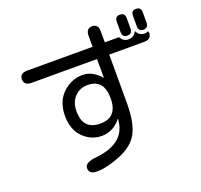

<svg xmlns="http://www.w3.org/2000/svg" viewBox="-150 -996 1299 1240"><g transform="rotate(-20 500.0 -376.5)"><path d="M643.6 -608.4V-268.6Q642.6 -136.7 605 -68.8Q567.4 -1 472.7 36.6Q377.9 74.2 311.5 74.2Q257.8 74.2 257.8 32.2Q257.8 -5.9 335 -13.7Q547.9 -34.2 554.7 -201.2Q500 -130.9 419.9 -130.9Q347.7 -130.9 293.5 -184.6Q239.3 -238.3 239.3 -333Q239.3 -431.6 298.8 -487.8Q358.4 -543.9 435.5 -543.9Q503.9 -543.9 559.6 -478.5V-608.4H110.4Q58.6 -608.4 58.6 -650.4Q58.6 -692.4 110.4 -692.4H559.6V-767.6Q559.6 -818.4 601.6 -818.4Q643.6 -818.4 643.6 -767.6V-692.4H741.2Q758.8 -658.2 794.9 -658.2Q833 -658.2 849.6 -692.4H852.5Q868.2 -658.2 906.2 -658.2Q918 -658.2 931.6 -664.1L933.6 -651.4Q933.6 -608.4 882.8 -608.4ZM443.4 -471.7Q389.6 -471.7 354.5 -434.6Q319.3 -397.5 319.3 -335.9Q319.3 -209 438.5 -209Q555.7 -209 555.7 -340.8Q555.7 -471.7 443.4 -471.7ZM873 -791Q873 -827.1 906.2 -827.1Q940.4 -827.1 940.4 -791V-720.7Q940.4 -683.6 906.2 -683.6Q873 -683.6 873 -720.7ZM761.7 -791Q761.7 -827.1 795.9 -827.1Q830.1 -827.1 830.1 -791V-720.7Q830.1 -683.6 795.9 -683.6Q761.7 -683.6 761.7 -720.7Z"/></g></svg>

Font: MotoyaLMaru
Style: W3 mono
Weight: 400
Version: Version 1.01